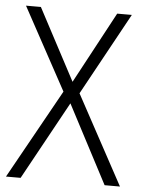

<svg xmlns="http://www.w3.org/2000/svg" viewBox="-52 -755 585 797"><g transform="rotate(5 240.5 -357.0)"><path d="M478 0 277 -371 465 -714H404L244 -416L86 -714H24L210 -372L3 0H64L243 -326L414 0Z"/></g></svg>

Font: Noto Sans Gujarati SemiCondensed Light
Style: Regular
Weight: 300
Width: 4
Designer: Jelle Bosma - Monotype Design Team, Universal Thirst
Foundry: Monotype Imaging Inc.
Version: Version 2.106